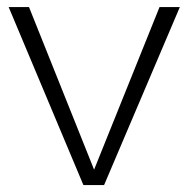

<svg xmlns="http://www.w3.org/2000/svg" viewBox="-20 -533 543 553"><path d="M4.9 -512.7H63.5L251 -44.4L439.5 -512.7H498L279.8 0H220.2Z"/></svg>

Font: Voltera Light
Style: Light
Weight: 300
Designer: Bernd Montag
Version: Version 1.301